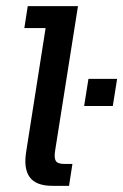

<svg xmlns="http://www.w3.org/2000/svg" viewBox="-20 -603 400 623"><path d="M150 0Q97 0 76.5 -28Q56 -56 65 -111L128 -512H59L70 -583H233L159 -115Q155 -91 161 -81Q167 -71 190 -71H215L204 0ZM253 -259 267 -347H360L346 -259Z"/></svg>

Font: Rokkitt SemiBold Medium
Style: Italic
Weight: 500
Italic angle: -9°
Version: Version 3.103